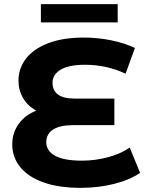

<svg xmlns="http://www.w3.org/2000/svg" viewBox="-20 -893 707 925"><path d="M655 -60Q605 -26 529.5 -7Q454 12 369 12Q263 12 189 -14.5Q115 -41 77 -88.5Q39 -136 39 -197Q39 -253 70 -296Q101 -339 155 -360Q114 -382 91.5 -420Q69 -458 69 -505Q69 -562 104 -609Q139 -656 210 -684Q281 -712 384 -712Q452 -712 517 -698.5Q582 -685 630 -662L585 -538Q493 -581 390 -581Q312 -581 272.5 -557.5Q233 -534 233 -494Q233 -457 259.5 -437.5Q286 -418 340 -418H531V-290H330Q269 -290 236 -269Q203 -248 203 -208Q203 -166 245.5 -142.5Q288 -119 376 -119Q438 -119 500 -135.5Q562 -152 605 -182ZM177 -873H547V-785H177Z"/></svg>

Font: Montserrat Alternates
Style: Bold
Weight: 700
Designer: Julieta Ulanovsky
Foundry: Julieta Ulanovsky
Version: Version 7.200